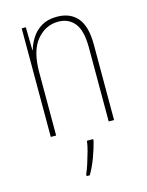

<svg xmlns="http://www.w3.org/2000/svg" viewBox="-115 -608 688 900"><g transform="rotate(-15 229.0 -158.0)"><path d="M250 -537Q314 -537 349 -496Q384 -455 384 -366V0H358V-359Q358 -441 329 -477Q300 -513 250 -513Q188 -513 145.5 -462Q103 -411 103 -308V0H77V-527H97L99 -416H101Q109 -445 127 -473Q145 -501 175 -519Q205 -537 250 -537ZM266 70Q257 106 242 146.5Q227 187 207 221H192V212Q200 195 209 167Q218 139 226 110Q234 81 236 61H266Z"/></g></svg>

Font: Noto Sans Devanagari UI Condensed Thin
Style: Regular
Weight: 100
Width: 3
Designer: Jelle Bosma - Monotype Design Team
Foundry: Monotype Imaging Inc.
Version: Version 2.004; ttfautohint (v1.8.4.7-5d5b)